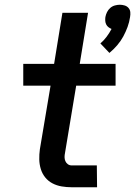

<svg xmlns="http://www.w3.org/2000/svg" viewBox="-20 -789 569 809"><path d="M441 -566 403 -606Q418 -619 429.5 -634.5Q441 -650 450 -667Q443 -670 437 -674.5Q431 -679 427.5 -686Q424 -693 423.5 -701Q423 -709 424 -717Q426 -728 431 -738Q436 -748 444.5 -755.5Q453 -763 464 -766Q475 -769 485 -769Q495 -769 505 -766Q515 -763 521.5 -755.5Q528 -748 529 -738Q530 -728 528 -717Q525 -696 517.5 -675.5Q510 -655 499.5 -635.5Q489 -616 474 -598.5Q459 -581 441 -566ZM389 0H282Q261 0 240 -3.5Q219 -7 201 -16.5Q183 -26 170.5 -41.5Q158 -57 152 -76.5Q146 -96 145.5 -117Q145 -138 148 -160L193 -428H78V-520H208L243 -735H351L316 -520H467V-428H301L254 -145Q252 -136 252 -127Q252 -118 255.5 -110Q259 -102 266 -97Q273 -92 282 -92H388Z"/></svg>

Font: Iosevka Aile Semibold Oblique
Style: Regular
Weight: 600
Italic angle: -9°
Designer: Belleve Invis
Foundry: Belleve Invis
Version: Version 31.1.0; ttfautohint (v1.8.4)